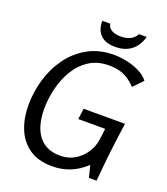

<svg xmlns="http://www.w3.org/2000/svg" viewBox="-161 -1011 989 1134"><g transform="rotate(20 333.5 -444.5)"><path d="M422 -734Q456 -734 497 -726Q538 -718 576.5 -700Q615 -682 640 -651L583 -592Q558 -618 533 -634Q508 -650 479 -657.5Q450 -665 413 -665Q341 -665 289 -631Q237 -597 204 -541.5Q171 -486 155.5 -420.5Q140 -355 140 -292Q140 -247 149.5 -206Q159 -165 180.5 -133Q202 -101 237 -83Q272 -65 323 -65Q373 -65 413 -88.5Q453 -112 479 -151.5Q505 -191 511 -240L519 -305H350L359 -373H619Q605 -278 594.5 -186.5Q584 -95 576 0H528L509 -75Q464 -32 412 -11Q360 10 299 10Q211 10 154.5 -29.5Q98 -69 71.5 -135.5Q45 -202 45 -281Q45 -364 68.5 -444.5Q92 -525 139.5 -590.5Q187 -656 257.5 -695Q328 -734 422 -734ZM564 -899Q555 -865 535.5 -838Q516 -811 484 -795.5Q452 -780 407 -780Q364 -780 336.5 -795.5Q309 -811 296.5 -838Q284 -865 285 -899H335Q338 -875 360 -862Q382 -849 418 -849Q454 -849 479 -862Q504 -875 515 -899Z"/></g></svg>

Font: Rosario
Style: Italic
Weight: 400
Italic angle: -8.05°
Designer: Hector Gatti
Foundry: Omnibus Type
Version: Version 1.201